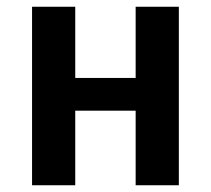

<svg xmlns="http://www.w3.org/2000/svg" viewBox="-20 -549 625 569"><path d="M382 -221H203V0H75V-529H203V-318H382V-529H510V0H382Z"/></svg>

Font: Fira Sans Medium
Style: Regular
Weight: 500
Designer: bBox Type GmbH & Carrois Corporate GbR & Edenspiekermann AG
Foundry: bBox Type GmbH & Carrois Corporate GbR & Edenspiekermann AG
Version: Version 4.301